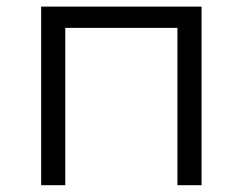

<svg xmlns="http://www.w3.org/2000/svg" viewBox="-20 -545 714 565"><path d="M101.1 0V-525.5H573.1V0H502.1V-481.6L520.3 -462.9H153.9L172.1 -481.6V0Z"/></svg>

Font: Montserrat Thin
Style: Regular
Weight: 100
Designer: Julieta Ulanovsky
Foundry: Julieta Ulanovsky
Version: Version 9.000